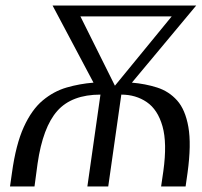

<svg xmlns="http://www.w3.org/2000/svg" viewBox="-20 -670 725 690"><path d="M16 0 23 -49Q37 -151 65.5 -213.5Q94 -276 133.5 -309Q173 -342 219.5 -355.5Q266 -369 316 -373L169 -650H685L454 -373Q502 -369 544.5 -355.5Q587 -342 616.5 -309Q646 -276 657 -213.5Q668 -151 654 -49L647 0H559L567 -55Q581 -156 564 -216Q547 -276 507.5 -303Q468 -330 416 -330L369 0H294L341 -330Q238 -330 186 -271.5Q134 -213 115 -82L104 0ZM393 -362 597 -611H269Z"/></svg>

Font: Arsenal SC
Style: Italic
Weight: 400
Italic angle: -9.10001°
Designer: Andrij Shevchenko
Foundry: Stairsfor
Version: Version 2.001; ttfautohint (v1.8.4.7-5d5b)